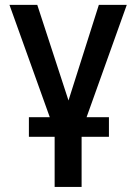

<svg xmlns="http://www.w3.org/2000/svg" viewBox="-20 -548 544 772"><path d="M418 -76.7H328.1L489.7 -528.3H377.4L255.4 -144L129.9 -528.3H18.1L180.2 -76.7H96.2V2H199.7V203.6H308.1V2H418Z"/></svg>

Font: Bert Sans Medium
Style: Regular
Weight: 500
Designer: Christian Robertson (Google), Cristiano Sobral
Foundry: Google, Cristiano Sobral
Version: Version 3.101